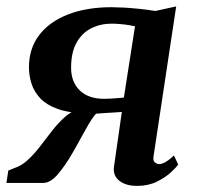

<svg xmlns="http://www.w3.org/2000/svg" viewBox="-36 -584 629 613"><path d="M519.5 -87.5 533 -58.5Q528 -51 510.5 -34.5Q493 -18 465.2 -4.2Q437.5 9.5 402 9.5Q366 9.5 345.5 -6.5Q325 -22.5 327.5 -49L353 -226.5Q342.5 -225.5 327.2 -224.8Q312 -224 296.8 -223Q281.5 -222 270.5 -221Q259 -208 247.2 -188Q235.5 -168 222.5 -143.8Q209.5 -119.5 194 -93Q172 -55 148.5 -27.5Q125 0 102 0H-15.5L-9.5 -39.5L9 -47Q32.5 -54.5 53 -73.5Q73.5 -92.5 92.2 -117Q111 -141.5 130 -166Q149 -190.5 170 -209.5Q191 -228.5 216 -235.5L233 -222Q181 -224 146.5 -236.8Q112 -249.5 92.5 -270.2Q73 -291 64.8 -316.5Q56.5 -342 56.5 -369.5Q56.5 -429 89 -471.8Q121.5 -514.5 181 -537.8Q240.5 -561 320.5 -561Q335.5 -561 358.8 -559.8Q382 -558.5 408.5 -555.8Q435 -553 460 -549L526.5 -563.5L454 -83.5Q452 -70.5 459 -65.2Q466 -60 472 -60Q480.5 -60 492.8 -67Q505 -74 519.5 -87.5ZM359.5 -272.5 395 -500Q389 -501.5 375.5 -503.8Q362 -506 347 -507.2Q332 -508.5 321 -508.5Q285 -508.5 255.5 -493.8Q226 -479 208.5 -448Q191 -417 191 -367.5Q191 -322 218.8 -295.2Q246.5 -268.5 296.5 -268.5Q305.5 -268.5 318.2 -269.2Q331 -270 342.8 -271Q354.5 -272 359.5 -272.5Z"/></svg>

Font: Merriweather 24pt SemiBold
Style: Italic
Weight: 600
Italic angle: -7.8°
Version: Version 2.101